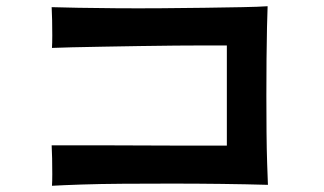

<svg xmlns="http://www.w3.org/2000/svg" viewBox="-20 -684 1040 617"><path d="M147 -87Q148 -100 148 -124.5Q148 -149 147.5 -175Q147 -201 146 -217Q160 -217 204 -217Q248 -217 311 -217Q374 -217 445 -216.5Q516 -216 585 -216Q654 -216 709 -216V-538Q688 -538 644.5 -538Q601 -538 544.5 -537.5Q488 -537 428 -536Q368 -535 311.5 -534Q255 -533 211.5 -532Q168 -531 147 -530Q148 -546 148 -570Q148 -594 147.5 -619Q147 -644 146 -661Q177 -660 231.5 -659Q286 -658 354.5 -657.5Q423 -657 496 -657.5Q569 -658 637 -659Q705 -660 758.5 -661Q812 -662 840 -664Q839 -640 838 -595.5Q837 -551 836.5 -494Q836 -437 836 -376.5Q836 -316 836.5 -259.5Q837 -203 838.5 -158.5Q840 -114 841 -90Q772 -92 692 -93Q612 -94 531 -94Q450 -94 375.5 -93.5Q301 -93 241.5 -91Q182 -89 147 -87Z"/></svg>

Font: Zen Kaku Gothic Antique
Style: Bold
Weight: 700
Designer: Yoshimichi Ohira
Foundry: Positype
Version: Version 1.001